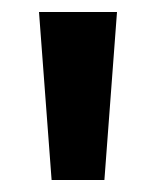

<svg xmlns="http://www.w3.org/2000/svg" viewBox="-20 -720 260 320"><path d="M45 -700H175L154 -420H66Z"/></svg>

Font: Overpass Light
Style: Bold
Weight: 600
Designer: Delve Withrington, Thomas Jockin
Foundry: Delve Fonts
Version: Version 3.000;DELV;Overpass